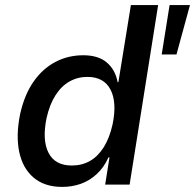

<svg xmlns="http://www.w3.org/2000/svg" viewBox="-20 -725 766 754"><path d="M224 9Q155 9 112 -27.5Q69 -64 55.5 -128.5Q42 -193 59 -277Q76 -353 111.5 -404Q147 -455 197 -481.5Q247 -508 307 -508Q366 -508 399.5 -479.5Q433 -451 442 -402L445 -403L494 -705H601L489 0H393L410 -107H406Q388 -67 359.5 -41Q331 -15 297 -3Q263 9 224 9ZM262 -75Q302 -75 333.5 -93Q365 -111 387.5 -147Q410 -183 422 -236Q440 -323 414 -373Q388 -423 323 -423Q285 -423 253 -405Q221 -387 198 -351Q175 -315 163 -262Q145 -175 170.5 -125Q196 -75 262 -75ZM615 -511 646 -705H726L673 -511Z"/></svg>

Font: Nunito Sans 7pt SemiCondensed SemiBold
Style: Italic
Weight: 600
Width: 4
Italic angle: -9°
Designer: Vernon Adams
Foundry: Vernon Adams
Version: Version 3.101;gftools[0.9.27]